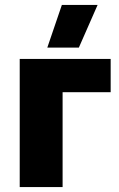

<svg xmlns="http://www.w3.org/2000/svg" viewBox="-20 -759 483 779"><path d="M300 -566 376 -739H231L172 -566ZM60 0H234V-385H429V-520H60Z"/></svg>

Font: Fixel Display ExtraBold
Style: Regular
Weight: 800
Designer: AlfaBravo + MacPaw
Foundry: Kyrylo Tkachov, Marchela Mozhyna, Serhii Makarenko, Maria Weinstein, Zakhar Kryvoshyya
Version: Version 1.211